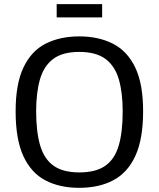

<svg xmlns="http://www.w3.org/2000/svg" viewBox="-20 -904 774 936"><path d="M365.7 11.7Q271 11.7 201.4 -24.7Q131.8 -61 94 -142.8Q56.2 -224.6 56.2 -361.3Q56.2 -495.1 94.5 -575.4Q132.8 -655.8 202.6 -691.2Q272.5 -726.6 366.2 -726.6Q460.4 -726.6 530.5 -690.9Q600.6 -655.3 639.2 -575.2Q677.7 -495.1 677.7 -361.8Q677.7 -226.6 640.1 -144.5Q602.5 -62.5 532.7 -25.4Q462.9 11.7 365.7 11.7ZM366.7 -63.5Q446.3 -63.5 492.4 -95.2Q538.6 -127 558.3 -192.9Q578.1 -258.8 578.1 -361.3Q578.1 -451.2 559.6 -516.1Q541 -581.1 495.1 -616Q449.2 -650.9 366.2 -650.9Q284.2 -650.9 238.5 -616Q192.9 -581.1 174.6 -516.1Q156.2 -451.2 156.2 -361.8Q156.2 -260.7 176 -194.3Q195.8 -127.9 241.7 -95.7Q287.6 -63.5 366.7 -63.5ZM256.3 -819.3V-883.8H478V-819.3Z"/></svg>

Font: Pontano Sans Medium
Style: Regular
Weight: 500
Designer: Vernon Adams
Foundry: Vernon Adams
Version: Version 2.001